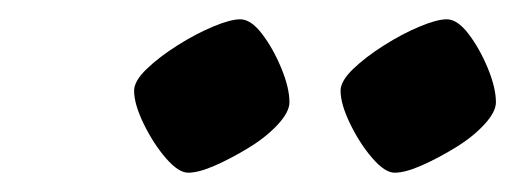

<svg xmlns="http://www.w3.org/2000/svg" viewBox="-20 -747 534 199"><path d="M389 -568Q379 -568 366 -583Q353 -598 343 -618.5Q333 -639 333 -653Q333 -663 346 -675.5Q359 -688 378 -700Q397 -712 415 -719.5Q433 -727 443 -727Q454 -727 465.5 -712Q477 -697 485.5 -676.5Q494 -656 494 -641Q494 -631 482 -618Q470 -605 452 -594Q434 -583 417 -575.5Q400 -568 389 -568ZM175 -568Q165 -568 152 -583Q139 -598 129 -618.5Q119 -639 119 -653Q119 -663 132 -675.5Q145 -688 164 -700Q183 -712 201 -719.5Q219 -727 229 -727Q240 -727 251.5 -712Q263 -697 271.5 -676.5Q280 -656 280 -641Q280 -631 268 -618Q256 -605 238 -594Q220 -583 203 -575.5Q186 -568 175 -568Z"/></svg>

Font: Texturina 72pt 72pt Black
Style: Italic
Weight: 900
Italic angle: -11°
Designer: Guillermo Torres Carreño
Foundry: Omnibus-Type
Version: Version 1.002; ttfautohint (v1.8.3)